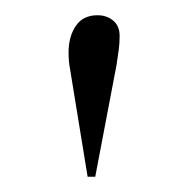

<svg xmlns="http://www.w3.org/2000/svg" viewBox="-20 -795 247 252"><path d="M95 -563 72 -704Q71 -709 70.5 -714.5Q70 -720 70 -726Q70 -747 79.5 -761Q89 -775 108 -775Q120 -775 128.5 -768Q137 -761 137 -748Q137 -738 136 -731Q135 -724 133 -710L105 -563Z"/></svg>

Font: Display Extralight
Style: Regular
Weight: 200
Designer: Latin by Veronika Burian and Jose Scaglione. Greek by Irene Vlachou. Cyrillic by Vera Evstafieva.
Foundry: TypeTogether
Version: Version 3.002